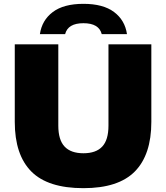

<svg xmlns="http://www.w3.org/2000/svg" viewBox="-20 -971 866 1001"><path d="M57 -335.5V-740H284V-316Q284 -241.5 316.8 -206.8Q349.5 -172 415 -172Q480.5 -172 513 -206.8Q545.5 -241.5 545.5 -316V-740H769V-335.5Q769 -164.5 683.2 -77.2Q597.5 10 415 10Q229.5 10 143.2 -77Q57 -164 57 -335.5ZM415 -951Q518 -951 574.8 -908.2Q631.5 -865.5 642 -793H510.5Q496 -850 415 -850Q334 -850 319.5 -793H188Q198.5 -865.5 255.2 -908.2Q312 -951 415 -951Z"/></svg>

Font: Encode Sans Semi Expanded Black
Style: Regular
Weight: 900
Width: 6
Designer: Multiple Designers
Foundry: Impallari Type
Version: Version 2.000